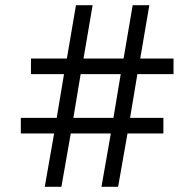

<svg xmlns="http://www.w3.org/2000/svg" viewBox="-20 -718 753 738"><path d="M370 0H434L470 -205H608V-265H480L508 -433H647V-493H519L554 -698H490L455 -493H301L336 -698H272L237 -493H99V-433H226L198 -265H60V-205H188L152 0H216L252 -205H406ZM262 -265 290 -433H444L416 -265Z"/></svg>

Font: IBMKR
Style: Regular
Weight: 400
Designer: Mike Abbink; Paul van der Laan; Pieter van Rosmalen; Wujin Sim; Chorong Kim; Dohee Lee;
Foundry: Sandoll Inc.
Version: Version 1.002